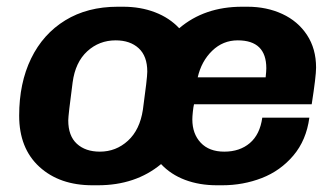

<svg xmlns="http://www.w3.org/2000/svg" viewBox="-20 -541 994 571"><path d="M330 -521H346Q398 -521 441 -504.5Q484 -488 513 -457Q588 -521 700 -521H716Q773 -521 819.5 -499.5Q866 -478 893 -437Q920 -396 920 -340Q920 -314 907 -231H557Q555 -223 553.5 -208.5Q552 -194 552 -186Q552 -143 577 -116.5Q602 -90 647 -90Q693 -90 723 -115.5Q753 -141 760 -191H900Q891 -124 852.5 -78.5Q814 -33 758.5 -11.5Q703 10 641 10H625Q573 10 530.5 -6Q488 -22 459 -53Q383 10 271 10H255Q157 10 97 -45Q37 -100 37 -197Q37 -294 72.5 -367Q108 -440 174 -480.5Q240 -521 330 -521ZM277 -90Q325 -90 360.5 -122.5Q396 -155 405 -215Q418 -309 418 -328Q418 -374 392.5 -397.5Q367 -421 324 -421Q275 -421 239.5 -388.5Q204 -356 196 -296Q183 -198 183 -183Q183 -137 208.5 -113.5Q234 -90 277 -90ZM770 -311Q772 -329 772 -338Q772 -421 687 -421Q643 -421 611 -390Q579 -359 568 -311Z"/></svg>

Font: Chivo
Style: Bold Italic
Weight: 700
Italic angle: -8.05°
Designer: Hector Gatti
Foundry: Omnibus-Type
Version: Version 1.007